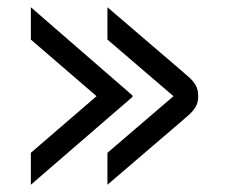

<svg xmlns="http://www.w3.org/2000/svg" viewBox="-20 -533 620 529"><path d="M65 -112 246 -268 65 -424V-513L345 -270V-266L65 -24ZM526 -269V-267Q526 -251 519.5 -239.5Q513 -228 501.5 -217.5Q490 -207 478 -197L276 -24V-112L458 -268L276 -424V-513L478 -340Q490 -330 501.5 -319.5Q513 -309 519.5 -297.5Q526 -286 526 -269Z"/></svg>

Font: Kakao Big Sans
Style: Regular
Weight: 400
Designer: Park Young-rak; Lee Sang-min; Kim Jung-jin; Min Bon; Park Min-gyu;
Foundry: Kakao Corporation
Version: Version 2.003